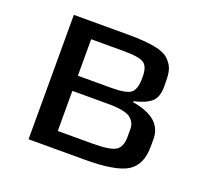

<svg xmlns="http://www.w3.org/2000/svg" viewBox="-91 -593 755 702"><g transform="rotate(20 286.5 -242.0)"><path d="M513 -157V-128Q513 -56 467.5 -28Q422 0 303 0H84V-484H296Q360 -484 399.5 -476.5Q439 -469 456.5 -451Q474 -433 479 -415Q484 -397 484 -366V-349Q484 -309 463 -290.5Q442 -272 397 -262V-258Q513 -239 513 -157ZM398 -352V-358Q398 -396 380 -409Q362 -422 301 -422H174V-280H304Q364 -280 381 -295Q398 -310 398 -352ZM421 -131V-163Q421 -189 399.5 -205Q378 -221 313 -221H174V-65H308Q378 -65 399.5 -79Q421 -93 421 -131Z"/></g></svg>

Font: Play
Style: Regular
Weight: 400
Designer: Jonas Hecksher
Foundry: Jonas Hecksher, Playtypeª, e-types AS
Version: Version 1.002